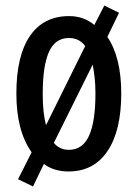

<svg xmlns="http://www.w3.org/2000/svg" viewBox="-20 -608 498 692"><path d="M417 -271Q417 -137 367.5 -63.5Q318 10 227 10Q175 10 138 -17L99 64L45 38L94 -59Q66 -99 52.5 -151.5Q39 -204 39 -271Q39 -407 88 -478.5Q137 -550 229 -550Q282 -550 320 -518L356 -588L409 -562L367 -475Q417 -401 417 -271ZM134 -270Q134 -199 146 -157L287 -442Q266 -471 228 -471Q179 -471 156.5 -421Q134 -371 134 -270ZM324 -271Q324 -303 321 -329Q318 -355 314 -375L174 -93Q195 -68 228 -68Q278 -68 301 -119Q324 -170 324 -271Z"/></svg>

Font: Noto Sans Thai Looped ExtraCondensed Medium
Style: Regular
Weight: 500
Width: 2
Designer: Sasikarn Vongin, Ben Mitchell
Foundry: The Fontpad Ltd
Version: Version 1.001; ttfautohint (v1.8.4.7-5d5b)